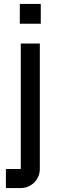

<svg xmlns="http://www.w3.org/2000/svg" viewBox="-20 -740 306 970"><path d="M85 113.8V-520H181.2V113.8Q181.2 133.8 173.6 151.4Q166 168.9 153.1 181.9Q140.1 194.8 122.6 202.4Q105 210 85 210H9.8V113.8ZM80.1 -720.2H186V-620.1H80.1Z"/></svg>

Font: Aldrich
Style: Regular
Weight: 400
Designer: Matthew Desmond
Foundry: Matthew Desmond
Version: Version 1.002 2011